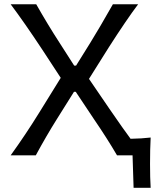

<svg xmlns="http://www.w3.org/2000/svg" viewBox="-20 -733 756 906"><path d="M690.9 -84Q688 -30.3 688 40Q688 108.4 690.9 153.3H610.4L605.5 0H532.2Q485.4 -80.1 423.3 -170.9L337.4 -299.8H329.1L248 -170.4Q199.2 -92.8 148.9 0H30.3Q101.1 -98.1 166 -203.1L266.6 -365.7L179.7 -498.5Q94.2 -627.9 30.3 -712.9H150.9Q206.1 -615.7 261.2 -530.8L330.1 -423.3H338.9L406.7 -532.2Q447.3 -597.7 512.7 -712.9H631.8Q576.7 -639.6 493.2 -509.3L399.9 -360.8L496.6 -219.2Q565.4 -119.1 596.2 -78.1Q649.4 -79.1 690.9 -84Z"/></svg>

Font: Commissioner Flair
Style: Regular
Weight: 400
Designer: Kostas Bartsokas
Foundry: Kostas Bartsokas
Version: Version 1.000